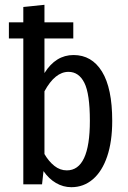

<svg xmlns="http://www.w3.org/2000/svg" viewBox="-20 -767 532 799"><path d="M447 -264Q447 -178 426 -116Q405 -54 366.5 -21Q328 12 277 12Q243 12 213 -5.5Q183 -23 161 -55L155 0H77V-607H17V-674H77V-738L165 -747V-674H285V-607H165V-463Q212 -538 286 -538Q362 -538 404.5 -469Q447 -400 447 -264ZM354 -264Q354 -377 331 -422.5Q308 -468 265 -468Q209 -468 165 -387V-126Q183 -95 206.5 -76.5Q230 -58 258 -58Q354 -58 354 -264Z"/></svg>

Font: Fira Sans Extra Condensed
Style: Regular
Weight: 400
Width: 1
Designer: Carrois Corporate & Edenspiekermann AG
Foundry: Carrois Corporate GbR & Edenspiekermann AG
Version: Version 4.203